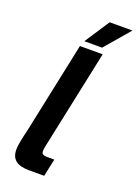

<svg xmlns="http://www.w3.org/2000/svg" viewBox="-164 -949 727 1016"><g transform="rotate(20 199.0 -441.0)"><path d="M178 -742H278L398 -882H270ZM137 0H222L243 -99H200C179 -99 171 -106 171 -121C171 -134 176 -158 182 -184L293 -710H165L56 -193C47 -155 36 -112 36 -80C36 -24 71 0 137 0Z"/></g></svg>

Font: Geist SemiBold
Style: Italic
Weight: 600
Italic angle: -12°
Designer: Basement.studio, Andrés Briganti, Mateo Zaragoza
Foundry: Basement.studio, Vercel, Andrés Briganti, Guido Ferreyra, Mateo Zaragoza
Version: Version 1.500